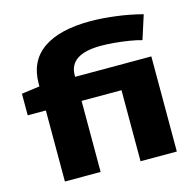

<svg xmlns="http://www.w3.org/2000/svg" viewBox="-109 -861 982 971"><g transform="rotate(-15 382.5 -375.0)"><path d="M113 0V-372H18V-485L113 -498V-512Q113 -630 198.5 -690Q284 -750 446 -750Q504 -750 576.5 -741Q649 -732 717 -714L677 -589Q650 -597 612.5 -603Q575 -609 536.5 -612.5Q498 -616 467 -616Q300 -616 300 -506V-498H699V0H509V-372H300V0Z"/></g></svg>

Font: Georama Extended
Style: Bold
Weight: 700
Width: 7
Designer: Jean-Baptiste Levee
Foundry: Production Type
Version: Version 1.000